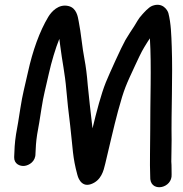

<svg xmlns="http://www.w3.org/2000/svg" viewBox="-20 -708 772 808"><path d="M47.5 -143C41.7 -106.3 40.5 -75.3 39.6 -46.9C38.6 -17.9 64.3 -7.5 83.4 -9.9C102.6 -12.4 130 -28.4 129.3 -61.8C130.1 -85.1 131.6 -111.7 136.2 -141.4C138.8 -153.9 142.1 -172.5 145.3 -193L154.8 -253C163.7 -309.8 170 -328.1 185.6 -398.4C196.5 -447.3 213.7 -505.2 229.7 -544.5C230.9 -535.9 232.1 -526.8 233.2 -517.3C241.7 -448.1 253 -402.9 259.3 -328.1C262.8 -286.4 268.2 -237 275.3 -180.3C286.9 -80.7 285.1 -47.7 305.6 27.9C306.3 30.4 318.2 82.4 362.6 67C406.2 51.8 416 10.3 422.9 -18.9C436.8 -75.8 458.9 -175.1 476.6 -240.1C503 -336.9 509.8 -348.7 549.1 -433.6C577.3 -494.1 578.3 -495.2 601.2 -532.2L610.8 -546.7C618 -428.9 611.7 -280.9 612.2 -158C612.4 -96.5 609.6 -26 612.1 33.7L612.4 44.5C612.4 45 612.5 46.1 612.6 46.9C619.7 102 705.5 83.4 702.2 26C701.5 8.4 702.7 -7.1 700.9 -28.2C700.6 -47.7 702.6 -95.6 702.2 -118.3C700.2 -237.5 707.4 -386.5 702.8 -510.8C701 -560.3 699.8 -609.6 688.6 -652.9C685 -665.4 664.2 -700.3 620.4 -683.3C604.5 -677.1 584.9 -653.8 577.9 -646.3C561.7 -629.1 554.6 -612.6 544.5 -597.2L527.4 -571.2C520.9 -561.3 514.7 -551.4 507.9 -539.8C490.8 -509.8 439.7 -396.4 425.6 -362C405.2 -311 386.8 -240.3 369.3 -167.8C362 -231.5 352.4 -313.6 349.3 -349.8C345.9 -392.4 341.4 -428.3 335.6 -458.3C325.8 -507.3 321.4 -568 311 -619.2C307.5 -638.7 302 -673.8 269.3 -682.3C226.2 -693.5 195.7 -657.7 183.3 -637.2C146.3 -575.6 117.4 -494.2 97.7 -404.6C82.4 -335.8 75.2 -313.1 65.8 -253L56.3 -193C53.1 -172.6 49.6 -156.5 47.5 -143Z"/></svg>

Font: Just Breathe
Style: BdObl3
Weight: 400
Foundry: Cannot Into Space Fonts
Version: Version 0.72